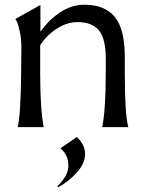

<svg xmlns="http://www.w3.org/2000/svg" viewBox="-20 -541 616 817"><path d="M55 0Q68 -46 70 -231L71 -342Q71 -374 65 -403Q59 -432 53.5 -445Q48 -458 45 -460L152 -520V-406Q187 -456 236 -488.5Q285 -521 339 -521Q426 -521 468.5 -469Q511 -417 511 -299V-231Q511 -54 526 0H415Q430 -75 430 -231V-292Q430 -376 401.5 -411Q373 -446 313 -447Q268 -448 224 -420.5Q180 -393 151 -349V-231Q151 -75 166 0ZM224 251Q271 207 271 164Q271 118 237 90L307 42Q342 75 342 114Q342 154 307.5 192.5Q273 231 228 256Z"/></svg>

Font: Coconat
Style: Regular
Weight: 400
Designer: Sara Lavazza
Foundry: Collletttivo
Version: Version 1.000;Glyphs 3.2 (3217)